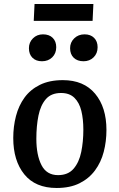

<svg xmlns="http://www.w3.org/2000/svg" viewBox="-20 -922 595 956"><path d="M262 14Q156 14 101 -54Q46 -122 46 -235Q46 -292 59.5 -344Q73 -396 102 -436Q131 -476 178.5 -499.5Q226 -523 293 -523Q397 -523 453.5 -455.5Q510 -388 510 -275Q510 -218 496.5 -166Q483 -114 453 -73.5Q423 -33 376 -9.5Q329 14 262 14ZM269 -50Q319 -50 346.5 -82Q374 -114 384.5 -165.5Q395 -217 395 -276Q395 -329 385 -370Q375 -411 350.5 -435Q326 -459 284 -459Q235 -459 208.5 -428.5Q182 -398 171.5 -346.5Q161 -295 161 -231Q161 -150 186.5 -100Q212 -50 269 -50ZM329 -682Q329 -711 349.5 -731Q370 -751 401 -751Q431 -751 448.5 -733.5Q466 -716 466 -687Q466 -656 446 -636.5Q426 -617 396 -617Q365 -617 347 -634.5Q329 -652 329 -682ZM124 -682Q124 -711 144 -731Q164 -751 194 -751Q225 -751 242.5 -733.5Q260 -716 260 -687Q260 -656 240 -636.5Q220 -617 189 -617Q159 -617 141.5 -634.5Q124 -652 124 -682ZM152 -902H445L441 -818H148Z"/></svg>

Font: Literata 12pt Medium
Style: Italic
Weight: 500
Italic angle: -2°
Designer: Latin by Veronika Burian and Jose Scaglione. Greek by Irene Vlachou. Cyrillic by Vera Evstafieva
Foundry: TypeTogether
Version: Version 3.002